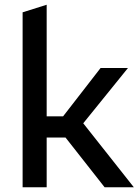

<svg xmlns="http://www.w3.org/2000/svg" viewBox="-20 -790 591 810"><path d="M75.4 0V-738L176.9 -770V-299.1H246.1L404.4 -503.2H519.9L282.6 -209.8H176.9V0ZM421.3 0 249.9 -218.1 311.8 -294.4 544.6 0Z"/></svg>

Font: REM Medium
Style: Regular
Weight: 500
Designer: Octavio Pardo
Foundry: Ashler Design
Version: Version 1.005;gftools[0.9.28]